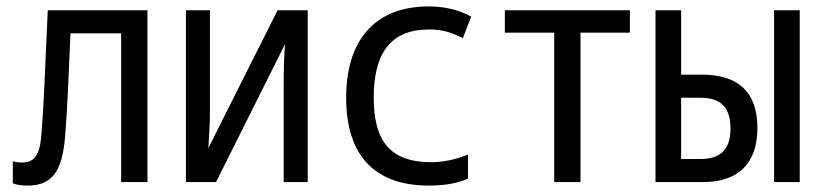

<svg xmlns="http://www.w3.org/2000/svg" viewBox="-20 -568 2540 599"><path d="M66 11C143 11 174 -34 183 -141C191 -240 193 -315 200 -464H358V0H440V-536H129C120 -342 118 -258 109 -147C104 -80 85 -61 48 -61C39 -61 30 -62 20 -65V4C33 9 49 11 66 11Z M560 0H654L869 -430C866 -387 865 -344 865 -302V0H940V-536H846L630 -106C633 -151 635 -187 635 -227V-536H560Z M1318 11C1365 11 1409 4 1440 -11V-86C1402 -70 1362 -62 1326 -62C1194 -62 1146 -131 1146 -264C1146 -398 1196 -476 1318 -476C1359 -476 1386 -468 1424 -449L1450 -516C1414 -537 1366 -548 1318 -548C1147 -548 1060 -440 1060 -263C1060 -86 1146 11 1318 11Z M1709 0H1791V-466H1945V-536H1555V-466H1709Z M2025 0H2173C2282 0 2343 -57 2343 -169C2343 -280 2284 -335 2171 -335H2105V-536H2025ZM2395 0H2475V-536H2395ZM2105 -72V-263H2165C2227 -263 2259 -235 2259 -167C2259 -102 2228 -72 2166 -72Z"/></svg>

Font: Noto Sans Mono ExtraCondensed
Style: Regular
Weight: 400
Width: 2
Designer: Monotype Design Team
Foundry: Monotype Imaging Inc.
Version: Version 2.014